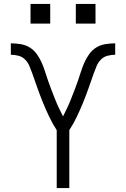

<svg xmlns="http://www.w3.org/2000/svg" viewBox="-20 -955 640 975"><path d="M268 0V-294Q257 -311 247.5 -328Q238 -345 229.5 -363Q221 -381 213 -399Q205 -417 197.5 -435.5Q190 -454 183 -472.5Q176 -491 169.5 -509.5Q163 -528 156.5 -546.5Q150 -565 143.5 -583.5Q137 -602 129 -620.5Q121 -639 107 -653Q93 -667 73.5 -672Q54 -677 35 -677V-735Q59 -735 84 -731Q109 -727 130 -714.5Q151 -702 166 -681.5Q181 -661 191 -638.5Q201 -616 208.5 -592.5Q216 -569 224 -545.5Q232 -522 241 -499Q250 -476 259 -453Q268 -430 278.5 -407.5Q289 -385 300 -364Q311 -385 321.5 -407.5Q332 -430 341 -453Q350 -476 359 -499Q368 -522 376 -545.5Q384 -569 391.5 -592.5Q399 -616 409 -638.5Q419 -661 434 -681.5Q449 -702 470 -714.5Q491 -727 516 -731Q541 -735 565 -735V-677Q546 -677 526.5 -672Q507 -667 493 -653Q479 -639 471 -620.5Q463 -602 456.5 -583.5Q450 -565 443.5 -546.5Q437 -528 430.5 -509.5Q424 -491 417 -472.5Q410 -454 402.5 -435.5Q395 -417 387 -399Q379 -381 370.5 -363Q362 -345 352.5 -328Q343 -311 332 -294V0ZM465 -835H365V-935H465ZM135 -835V-935H235V-835Z"/></svg>

Font: Iosevka SS04 Light Extended
Style: Regular
Weight: 300
Width: 7
Monospace: yes
Designer: Belleve Invis
Foundry: Belleve Invis
Version: Version 19.0.0; ttfautohint (v1.8.4)